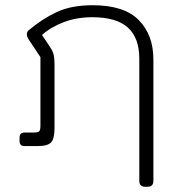

<svg xmlns="http://www.w3.org/2000/svg" viewBox="-20 -560 683 736"><path d="M514 133V-335Q514 -415 470 -454.5Q426 -494 334 -494Q275 -494 225.5 -475.5Q176 -457 141 -426L171 -381Q182 -365 185.5 -351Q189 -337 189 -312V-69Q189 -30 176.5 -15Q164 0 124 0H74Q55 0 55 -19V-32Q55 -43 60 -47.5Q65 -52 75 -52H110Q126 -52 130.5 -57Q135 -62 135 -78V-341L91 -407Q83 -419 83 -428Q83 -439 90 -444Q142 -488 198 -514Q254 -540 335 -540Q456 -540 512 -483Q568 -426 568 -332V133Q568 156 545 156H537Q514 156 514 133Z"/></svg>

Font: Mitr ExtraLight
Style: Regular
Weight: 275
Designer: Thanarat Vachiruckul
Foundry: Cadson Demak Co.,Ltd.
Version: Version 1.001